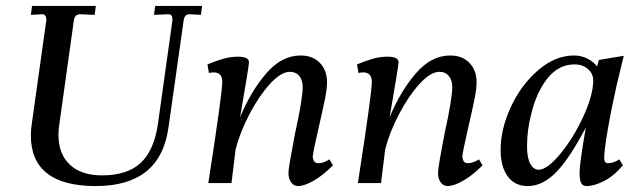

<svg xmlns="http://www.w3.org/2000/svg" viewBox="-20 -617 2145 647"><path d="M84 -161Q84 -180 87 -199L136 -548V-553Q136 -560 132.5 -564.5Q129 -569 123 -569L84 -567L88 -597H303L299 -567L250 -569Q232 -569 229 -549L180 -199Q177 -180 177 -163Q177 -98 215.5 -62Q254 -26 324 -26Q409 -26 454 -68Q499 -110 512 -198L561 -548V-553Q561 -569 548 -569L499 -567L503 -597H661L657 -567L618 -569Q602 -569 599 -549L548 -189Q534 -88 472.5 -39Q411 10 303 10Q84 10 84 -161Z M952 -35Q952 -52 974 -166Q1000 -284 1000 -324Q1000 -347 988.5 -361Q977 -375 957 -375Q927 -375 890 -334.5Q853 -294 821 -233Q789 -172 774 -114L760 0H682Q729 -303 729 -341Q729 -373 700 -373Q692 -373 684 -371L679 -400Q708 -412 732.5 -419Q757 -426 782 -426Q819 -426 819 -407Q819 -395 789 -222Q825 -309 877 -369.5Q929 -430 993 -430Q1034 -430 1058 -405Q1082 -380 1082 -340Q1082 -318 1075.5 -285.5Q1069 -253 1053 -183Q1035 -105 1034 -90Q1034 -82 1038 -74.5Q1042 -67 1053 -67Q1070 -67 1090 -80L1102 -60Q1071 -28 1038.5 -9Q1006 10 984 10Q970 10 961 -2.5Q952 -15 952 -35Z M1456 -35Q1456 -52 1478 -166Q1504 -284 1504 -324Q1504 -347 1492.5 -361Q1481 -375 1461 -375Q1431 -375 1394 -334.5Q1357 -294 1325 -233Q1293 -172 1278 -114L1264 0H1186Q1233 -303 1233 -341Q1233 -373 1204 -373Q1196 -373 1188 -371L1183 -400Q1212 -412 1236.5 -419Q1261 -426 1286 -426Q1323 -426 1323 -407Q1323 -395 1293 -222Q1329 -309 1381 -369.5Q1433 -430 1497 -430Q1538 -430 1562 -405Q1586 -380 1586 -340Q1586 -318 1579.5 -285.5Q1573 -253 1557 -183Q1539 -105 1538 -90Q1538 -82 1542 -74.5Q1546 -67 1557 -67Q1574 -67 1594 -80L1606 -60Q1575 -28 1542.5 -9Q1510 10 1488 10Q1474 10 1465 -2.5Q1456 -15 1456 -35Z M1667 -112Q1667 -182 1701.5 -256.5Q1736 -331 1793.5 -380.5Q1851 -430 1914 -430Q1938 -430 1958.5 -420Q1979 -410 1992 -393L1998 -415L2082 -429L2058 -330Q2040 -250 2028 -180Q2016 -110 2016 -84Q2016 -67 2029 -67Q2047 -67 2067 -80L2079 -60Q2049 -24 2015.5 -7Q1982 10 1957 10Q1943 10 1938 -1Q1933 -12 1933 -36Q1933 -65 1954 -187Q1897 -79 1852 -34.5Q1807 10 1759 10Q1715 10 1691 -22.5Q1667 -55 1667 -112ZM1979 -346Q1979 -369 1961 -384.5Q1943 -400 1916 -400Q1862 -400 1824.5 -352.5Q1787 -305 1770 -232Q1756 -180 1756 -123Q1756 -85 1767 -65Q1778 -45 1795 -45Q1824 -45 1868.5 -99Q1913 -153 1946 -225Q1979 -297 1979 -346Z"/></svg>

Font: Unna
Style: Italic
Weight: 400
Italic angle: -8.05°
Designer: Jorge de Buen Unna
Foundry: Omnibus-Type
Version: Version 2.008